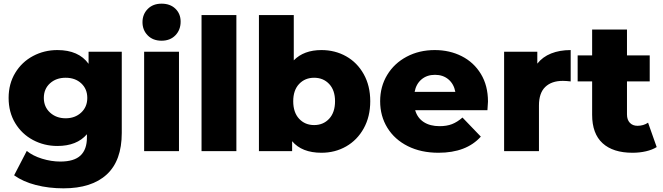

<svg xmlns="http://www.w3.org/2000/svg" viewBox="-20 -824 3613 1047"><path d="M644 -542V-99Q644 52 562 127.5Q480 203 326 203Q246 203 176 185Q106 167 57 132L126 -1Q159 26 209.5 41.5Q260 57 309 57Q384 57 419 24Q454 -9 454 -74V-92Q399 -28 293 -28Q221 -28 160 -60.5Q99 -93 63 -152.5Q27 -212 27 -290Q27 -367 63 -426.5Q99 -486 160 -518.5Q221 -551 293 -551Q409 -551 463 -476V-542ZM456 -290Q456 -339 423 -369.5Q390 -400 338 -400Q286 -400 252.5 -369.5Q219 -339 219 -290Q219 -241 253 -210Q287 -179 338 -179Q389 -179 422.5 -210Q456 -241 456 -290Z M766 -542H956V0H766ZM757 -703Q757 -746 785.5 -775Q814 -804 861 -804Q908 -804 936.5 -776.5Q965 -749 965 -706Q965 -661 936.5 -631.5Q908 -602 861 -602Q814 -602 785.5 -631Q757 -660 757 -703Z M1079 -742H1269V0H1079Z M1999 -272Q1999 -188 1963.5 -124Q1928 -60 1867.5 -25.5Q1807 9 1733 9Q1626 9 1573 -54V0H1392V-742H1582V-495Q1637 -551 1733 -551Q1807 -551 1867.5 -517Q1928 -483 1963.5 -419.5Q1999 -356 1999 -272ZM1807 -272Q1807 -332 1775 -366Q1743 -400 1693 -400Q1643 -400 1611 -366Q1579 -332 1579 -272Q1579 -211 1611 -176.5Q1643 -142 1693 -142Q1743 -142 1775 -176.5Q1807 -211 1807 -272Z M2638 -223H2244Q2256 -181 2290.5 -158.5Q2325 -136 2377 -136Q2416 -136 2444.5 -147Q2473 -158 2502 -183L2602 -79Q2523 9 2371 9Q2276 9 2204 -27Q2132 -63 2092.5 -127Q2053 -191 2053 -272Q2053 -352 2091.5 -415.5Q2130 -479 2198 -515Q2266 -551 2351 -551Q2432 -551 2498 -517.5Q2564 -484 2602.5 -420.5Q2641 -357 2641 -270Q2641 -268 2638 -223ZM2241 -323H2463Q2455 -366 2425.5 -391Q2396 -416 2352 -416Q2308 -416 2278.5 -391Q2249 -366 2241 -323Z M3092 -551V-380Q3066 -383 3049 -383Q2988 -383 2953.5 -350Q2919 -317 2919 -249V0H2729V-542H2910V-477Q2939 -514 2985.5 -532.5Q3032 -551 3092 -551Z M3561 -22Q3537 -7 3502.5 1Q3468 9 3429 9Q3323 9 3266 -43Q3209 -95 3209 -198V-380H3130V-522H3209V-663H3399V-522H3523V-380H3399V-200Q3399 -171 3414.5 -154.5Q3430 -138 3456 -138Q3489 -138 3514 -155Z"/></svg>

Font: Idrija
Style: Regular
Weight: 800
Designer: Julieta Ulanovsky
Foundry: Julieta Ulanovsky
Version: Version 7.200